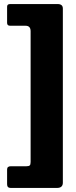

<svg xmlns="http://www.w3.org/2000/svg" viewBox="-20 -762 376 947"><path d="M290 -720V139Q290 165 261 165H33Q15 165 15 147V74Q15 58 33 58H110Q122 58 126.5 54Q131 50 131 37V-608Q131 -635 106 -635H30Q15 -635 15 -649V-729Q15 -742 30 -742H264Q290 -742 290 -720Z"/></svg>

Font: Libre Franklin Black
Style: Regular
Weight: 900
Designer: Pablo Impallari, Rodrigo Fuenzalida, Nhung Nguyen
Foundry: Impallari Type
Version: Version 3.000